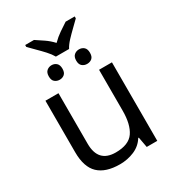

<svg xmlns="http://www.w3.org/2000/svg" viewBox="-209 -1003 1035 1135"><g transform="rotate(-30 309.0 -435.5)"><path d="M263 -731Q250 -754 228 -778Q206 -802 182 -825.5Q158 -849 140 -868V-881H200Q226 -864 254 -845Q282 -826 307 -799Q334 -826 362 -845Q390 -864 416 -881H478V-868Q459 -849 434.5 -825.5Q410 -802 387.5 -778Q365 -754 353 -731ZM215 -601Q196 -601 182 -612.5Q168 -624 168 -650Q168 -676 182 -688Q196 -700 215 -700Q234 -700 247.5 -688Q261 -676 261 -650Q261 -624 247.5 -612.5Q234 -601 215 -601ZM402 -601Q383 -601 369 -612.5Q355 -624 355 -650Q355 -676 369 -688Q383 -700 402 -700Q422 -700 435.5 -688Q449 -676 449 -650Q449 -624 435.5 -612.5Q422 -601 402 -601ZM533 -536V0H461L448 -71H444Q418 -29 372 -9.5Q326 10 274 10Q177 10 128 -36.5Q79 -83 79 -185V-536H168V-191Q168 -63 287 -63Q376 -63 410.5 -113Q445 -163 445 -257V-536Z"/></g></svg>

Font: Noto Sans
Style: Regular
Weight: 400
Designer: Monotype Design Team
Foundry: Monotype Imaging Inc.
Version: Version 2.007